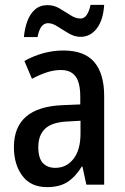

<svg xmlns="http://www.w3.org/2000/svg" viewBox="-20 -757 514 787"><path d="M240 -550Q326 -550 366.5 -502.5Q407 -455 407 -363V0H334L318 -74H315Q289 -32 256.5 -11Q224 10 173 10Q106 10 71.5 -36.5Q37 -83 37 -154Q37 -318 237 -326L309 -329V-361Q309 -418 289.5 -444Q270 -470 230 -470Q201 -470 172 -460.5Q143 -451 111 -434L80 -507Q115 -527 156 -538.5Q197 -550 240 -550ZM256 -259Q193 -256 165 -229.5Q137 -203 137 -154Q137 -109 155.5 -89Q174 -69 207 -69Q252 -69 281 -105.5Q310 -142 310 -210V-262ZM78 -605Q81 -640 92 -670Q103 -700 123.5 -718Q144 -736 175 -736Q201 -736 224 -722.5Q247 -709 268.5 -695Q290 -681 310 -681Q326 -681 336 -696.5Q346 -712 351 -737H407Q403 -674 376.5 -640Q350 -606 310 -606Q286 -606 262 -620Q238 -634 216.5 -648Q195 -662 177 -662Q144 -662 134 -605Z"/></svg>

Font: Noto Sans Gurmukhi Condensed Medium
Style: Regular
Weight: 500
Width: 3
Designer: Jelle Bosma - Monotype Design Team
Foundry: Monotype Imaging Inc.
Version: Version 2.004; ttfautohint (v1.8.4.7-5d5b)